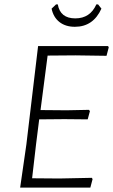

<svg xmlns="http://www.w3.org/2000/svg" viewBox="-20 -847 511 867"><path d="M423 -827 438 -808Q401 -726 318 -726Q276 -726 248.5 -747.5Q221 -769 213 -808L233 -827H241Q252 -764 320 -764Q387 -764 415 -827ZM395 -44 398 -38 388 0H71L99 -194L152 -639H468L471 -633L461 -595L321 -597L195 -596L163 -350L281 -349L382 -351L386 -345L376 -308L271 -309L157 -308L143 -197L125 -42L248 -41Z"/></svg>

Font: Alegreya Sans Light
Style: Italic
Weight: 300
Italic angle: -7°
Designer: Juan Pablo del Peral
Foundry: Huerta Tipografica
Version: Version 2.007